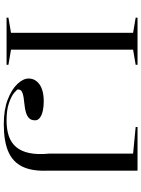

<svg xmlns="http://www.w3.org/2000/svg" viewBox="117 -866 763 1038"><g transform="rotate(90 499.0 -346.5)"><path d="M330 -708V-698L248 -684V-24L330 -10V0H75V-10L157 -24V-684L75 -698V-708ZM651 15Q572 15 517 -6.5Q462 -28 433 -59Q404 -90 404 -119Q404 -137 412 -152Q420 -167 435.5 -178Q451 -189 474 -195Q497 -201 528 -201Q555 -201 578 -196Q601 -191 615.5 -180.5Q630 -170 630 -154Q630 -133 618 -121.5Q606 -110 586.5 -104.5Q567 -99 546 -97Q525 -95 505.5 -92Q486 -89 474.5 -82.5Q463 -76 463 -61Q463 -57 481 -41.5Q499 -26 536.5 -13Q574 0 630 0Q680 0 716 -12.5Q752 -25 775 -52.5Q798 -80 807 -124Q816 -168 810 -230V-684L666 -698V-708H902V-223Q906 -140 881 -87Q856 -34 799.5 -9.5Q743 15 651 15Z"/></g></svg>

Font: Kalnia SemiExpanded Light
Style: Regular
Weight: 300
Width: 6
Designer: Frida Medrano
Foundry: Frida Medrano
Version: Version 1.105